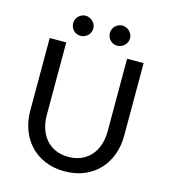

<svg xmlns="http://www.w3.org/2000/svg" viewBox="-118 -896 878 997"><g transform="rotate(15 321.0 -397.5)"><path d="M68.4 0ZM320.8 -70.3Q359.4 -70.3 389.9 -83.7Q420.4 -97.2 441.4 -121.3Q462.4 -145.5 473.4 -178.7Q484.4 -211.9 484.4 -252V-641.6H573.2V-252Q573.2 -196.3 555.7 -148.9Q538.1 -101.6 505.6 -66.9Q473.1 -32.2 426.3 -12.5Q379.4 7.3 320.8 7.3Q262.2 7.3 215.6 -12.5Q168.9 -32.2 136.2 -66.9Q103.5 -101.6 85.9 -148.9Q68.4 -196.3 68.4 -252V-641.6H157.2V-252.4Q157.2 -212.4 168.2 -179Q179.2 -145.5 200.2 -121.3Q221.2 -97.2 251.7 -83.7Q282.2 -70.3 320.8 -70.3ZM274.4 -747.6Q274.4 -736.3 270 -726.6Q265.6 -716.8 258.1 -709.5Q250.5 -702.1 240.5 -698Q230.5 -693.8 219.7 -693.8Q208.5 -693.8 198.7 -698Q189 -702.1 181.6 -709.5Q174.3 -716.8 170.2 -726.6Q166 -736.3 166 -747.6Q166 -758.8 170.2 -768.6Q174.3 -778.3 181.6 -785.6Q189 -793 198.7 -797.4Q208.5 -801.8 219.7 -801.8Q230.5 -801.8 240.5 -797.4Q250.5 -793 258.1 -785.6Q265.6 -778.3 270 -768.6Q274.4 -758.8 274.4 -747.6ZM471.7 -747.6Q471.7 -736.3 467.3 -726.6Q462.9 -716.8 455.3 -709.5Q447.8 -702.1 437.7 -698Q427.7 -693.8 417 -693.8Q405.8 -693.8 396 -698Q386.2 -702.1 378.9 -709.5Q371.6 -716.8 367.4 -726.6Q363.3 -736.3 363.3 -747.6Q363.3 -758.8 367.4 -768.6Q371.6 -778.3 378.9 -785.6Q386.2 -793 396 -797.4Q405.8 -801.8 417 -801.8Q427.7 -801.8 437.7 -797.4Q447.8 -793 455.3 -785.6Q462.9 -778.3 467.3 -768.6Q471.7 -758.8 471.7 -747.6Z"/></g></svg>

Font: Carlito
Style: Regular
Weight: 400
Designer: Lukasz Dziedzic
Foundry: tyPoland Lukasz Dziedzic
Version: Version 1.103; Beta1; all basic design good, some composites